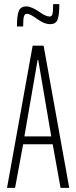

<svg xmlns="http://www.w3.org/2000/svg" viewBox="-20 -909 369 929"><path d="M14 0 138 -688H191L315 0H273L235 -211H92L53 0ZM98 -249H228L165 -619H162ZM107 -878Q132 -878 171 -851Q202 -829 220 -829Q231 -829 234 -841.5Q237 -854 237 -889H267Q267 -833 258 -812.5Q249 -792 222 -792Q196 -792 163 -815Q145 -828 132.5 -835Q120 -842 109 -842Q99 -842 95.5 -828.5Q92 -815 92 -781H62Q62 -836 71.5 -857Q81 -878 107 -878Z"/></svg>

Font: Saira Ultra Condensed ExLight
Style: Regular
Weight: 200
Width: 1
Designer: Hector Gatti with collaboration of the Omnibus-Type team
Foundry: Omnibus-Type
Version: Version 1.001; ttfautohint (v1.8)